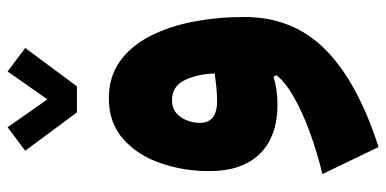

<svg xmlns="http://www.w3.org/2000/svg" viewBox="-278 -479 1027 511"><g transform="rotate(-90 235.5 -223.5)"><path d="M261.2 -532.2H191.9L89.8 -669.9L152.3 -716.8L226.6 -610.8L300.8 -716.8L363.3 -669.9ZM291 -1.5 286.6 -8.8Q270.5 -3.9 251.2 -1.2Q231.9 1.5 213.4 1.5Q127.9 1.5 81.8 -45.4Q35.6 -92.3 35.6 -180.2Q35.6 -249 56.9 -310.1Q78.1 -371.1 121.1 -409.2Q164.1 -447.3 229 -447.3Q286.6 -447.3 327.6 -418Q368.7 -388.7 394.8 -337.9Q420.9 -287.1 433.3 -222.4Q445.8 -157.7 445.8 -86.4Q445.8 42.5 359.4 128.7Q272.9 214.8 99.6 270.5L27.8 121.1Q87.9 106.4 141.4 86.7Q194.8 66.9 234.1 44.2Q273.4 21.5 291 -1.5ZM295.4 -165.5Q294.4 -209.5 278.1 -244.4Q261.7 -279.3 224.1 -279.3Q195.8 -279.3 179.9 -256.6Q164.1 -233.9 164.1 -205.1Q164.1 -181.2 179.2 -170.2Q194.3 -159.2 220.2 -159.2Q239.7 -159.2 258.5 -161.1Q277.3 -163.1 295.4 -165.5Z"/></g></svg>

Font: Estedad-FD ExtraBold
Style: Regular
Weight: 800
Designer: Amin Abedi
Version: Version 7.3